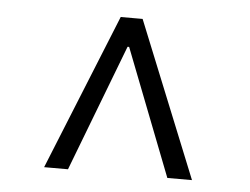

<svg xmlns="http://www.w3.org/2000/svg" viewBox="-38 -737 636 489"><g transform="rotate(5 280.0 -493.0)"><path d="M406 -294 280 -618H276L152 -294H91L252 -692H308L469 -294Z"/></g></svg>

Font: Bellefair
Style: Regular
Weight: 400
Designer: Nick Shinn, Liron Lavi Turkenic
Foundry: Shinntype
Version: Version 1.003;PS 001.003;hotconv 1.0.88;makeotf.lib2.5.64775